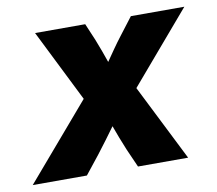

<svg xmlns="http://www.w3.org/2000/svg" viewBox="-104 -589 749 663"><g transform="rotate(-10 270.5 -258.0)"><path d="M-40.5 0 184.6 -262.7 58.6 -515.6H234.4L259.8 -455.6Q268.6 -433.6 275.9 -413.3Q283.2 -393.1 290 -373.5Q303.7 -393.6 317.9 -413.8Q332 -434.1 348.6 -455.6L394.5 -515.6H582L370.1 -267.6L504.4 0H328.6L300.3 -64Q290.5 -87.4 282.2 -109.1Q273.9 -130.9 266.1 -152.3Q250.5 -130.9 234.4 -109.1Q218.3 -87.4 200.2 -64L149.4 0Z"/></g></svg>

Font: Inter Display ExtraBold
Style: Italic
Weight: 800
Italic angle: -9.39999°
Designer: Rasmus Andersson
Foundry: rsms
Version: Version 4.000;git-a52131595